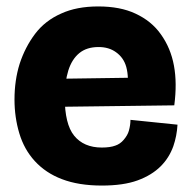

<svg xmlns="http://www.w3.org/2000/svg" viewBox="-20 -562 593 596"><path d="M296 14Q224 14 172 -6Q122 -25 88 -62Q55 -98 40 -148Q25 -198 25 -253Q25 -313 41 -364Q58 -416 89 -457Q120 -498 170 -520Q218 -542 285 -542Q353 -542 400 -520Q450 -497 479 -456Q510 -413 520 -358Q530 -304 521 -235L128 -230V-317L407 -321L374 -274Q381 -321 372 -354Q364 -383 340 -400Q318 -416 286 -416Q249 -416 226 -397Q203 -378 192 -343Q181 -307 181 -260Q181 -177 210 -141Q240 -104 296 -104Q322 -104 338 -110Q353 -115 364 -128Q376 -142 380 -156Q385 -174 385 -190L531 -175Q529 -140 518 -108Q505 -72 479 -46Q451 -18 407 -2Q363 14 296 14Z"/></svg>

Font: Bricolage Grotesque 36pt ExtraBold
Style: Regular
Weight: 800
Designer: Mathieu Triay
Foundry: Atelier Triay
Version: Version 1.000;gftools[0.9.30]